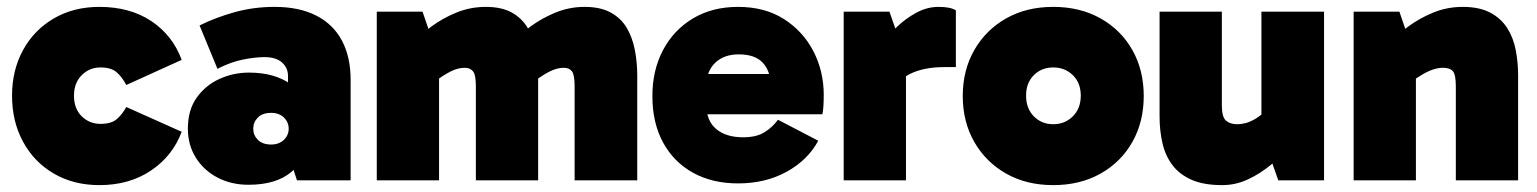

<svg xmlns="http://www.w3.org/2000/svg" viewBox="-20 -524 4466 558"><path d="M269 14Q194 14 136.5 -19.5Q79 -53 47 -112Q15 -171 15 -246Q15 -320 47 -378.5Q79 -437 136.5 -470.5Q194 -504 269 -504Q358 -504 420 -462.5Q482 -421 508 -350L347 -277Q335 -300 319 -314Q303 -328 272 -328Q240 -328 217.5 -305.5Q195 -283 195 -246Q195 -208 217.5 -186Q240 -164 272 -164Q303 -164 319 -177.5Q335 -191 347 -213L508 -141Q482 -71 419 -28.5Q356 14 269 14Z M702 13Q652 13 612 -8Q572 -29 549 -66Q526 -103 526 -150Q526 -204 551.5 -240Q577 -276 617.5 -294.5Q658 -313 704 -313Q778 -313 825.5 -279Q873 -245 886 -177L817 -197V-303Q817 -327 799.5 -342.5Q782 -358 749 -358Q722 -358 686.5 -351Q651 -344 612 -324L560 -450Q606 -473 661.5 -488.5Q717 -504 778 -504Q850 -504 899.5 -478.5Q949 -453 974 -405.5Q999 -358 999 -292V0H843L811 -99L886 -123Q871 -62 827 -24.5Q783 13 702 13ZM768 -104Q791 -104 805 -117.5Q819 -131 819 -150Q819 -169 805 -182.5Q791 -196 768 -196Q743 -196 729.5 -182.5Q716 -169 716 -150Q716 -131 729.5 -117.5Q743 -104 768 -104Z M1075 0V-490H1208L1244 -385L1175 -394Q1199 -421 1232.5 -446Q1266 -471 1306.5 -487.5Q1347 -504 1392 -504Q1438 -504 1467.5 -487.5Q1497 -471 1513.5 -443Q1530 -415 1537 -379Q1544 -343 1544 -304V0H1363V-273Q1363 -307 1354.5 -317Q1346 -327 1331 -327Q1311 -327 1290 -316.5Q1269 -306 1241 -285L1196 -373H1256V0ZM1650 0V-273Q1650 -307 1642 -317Q1634 -327 1619 -327Q1599 -327 1578 -316.5Q1557 -306 1529 -285L1463 -394Q1487 -421 1520.5 -446Q1554 -471 1594.5 -487.5Q1635 -504 1679 -504Q1725 -504 1755 -487.5Q1785 -471 1801.5 -443Q1818 -415 1825 -379Q1832 -343 1832 -304V0Z M2125 9Q2050 9 1994 -22Q1938 -53 1907 -110Q1876 -167 1876 -245Q1876 -320 1907 -378.5Q1938 -437 1994 -470.5Q2050 -504 2125 -504Q2203 -504 2258.5 -468.5Q2314 -433 2344 -375Q2374 -317 2374 -248Q2374 -230 2373 -215Q2372 -200 2370 -192H2004V-309H2228L2219 -279Q2219 -318 2196.5 -342Q2174 -366 2127 -366Q2084 -366 2058.5 -341.5Q2033 -317 2033 -275V-219Q2033 -173 2061.5 -149Q2090 -125 2140 -125Q2178 -125 2201.5 -139.5Q2225 -154 2241 -176L2358 -115Q2328 -59 2266.5 -25Q2205 9 2125 9Z M2565 -490 2613 -352V0H2432V-490ZM2568 -241 2542 -252V-396L2552 -408Q2565 -425 2588.5 -447.5Q2612 -470 2643 -487Q2674 -504 2708 -504Q2725 -504 2737.5 -501.5Q2750 -499 2758 -494V-329H2724Q2663 -329 2622.5 -308Q2582 -287 2568 -241Z M3041 14Q2963 14 2904 -19.5Q2845 -53 2811.5 -111.5Q2778 -170 2778 -245Q2778 -320 2811.5 -378.5Q2845 -437 2904 -470.5Q2963 -504 3041 -504Q3119 -504 3178.5 -470.5Q3238 -437 3271 -378.5Q3304 -320 3304 -245Q3304 -170 3271 -111.5Q3238 -53 3178.5 -19.5Q3119 14 3041 14ZM3041 -163Q3075 -163 3098 -186Q3121 -209 3121 -246Q3121 -283 3098 -305.5Q3075 -328 3041 -328Q3007 -328 2984.5 -305.5Q2962 -283 2962 -246Q2962 -209 2984.5 -186Q3007 -163 3041 -163Z M3532 14Q3478 14 3443 -1.5Q3408 -17 3387.5 -44Q3367 -71 3358.5 -107.5Q3350 -144 3350 -186V-490H3531V-217Q3531 -184 3543 -173.5Q3555 -163 3575 -163Q3588 -163 3601 -166.5Q3614 -170 3629 -179Q3644 -188 3662 -205L3706 -117H3646V-490H3828V0H3695L3658 -105L3727 -96Q3704 -70 3673 -44.5Q3642 -19 3606.5 -2.5Q3571 14 3532 14Z M4231 -504Q4279 -504 4310.5 -487.5Q4342 -471 4360 -443Q4378 -415 4385 -379Q4392 -343 4392 -304V0H4211V-273Q4211 -307 4202.5 -317Q4194 -327 4174 -327Q4161 -327 4146.5 -322.5Q4132 -318 4115.5 -308.5Q4099 -299 4080 -285L4035 -373H4095V0H3914V-490H4047L4083 -385L4014 -394Q4038 -421 4071.5 -446Q4105 -471 4145.5 -487.5Q4186 -504 4231 -504Z"/></svg>

Font: Gabarito Black
Style: Regular
Weight: 900
Designer: Leandro Assis / Alvaro Franca / Felipe Casaprima
Foundry: Naipe Foundry
Version: Version 1.000